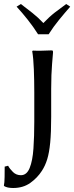

<svg xmlns="http://www.w3.org/2000/svg" viewBox="-63 -711 372 960"><path d="M192.9 -266.1V-127.4Q192.9 -47.9 188 2.4Q183.1 52.7 173.1 85.2Q163.1 117.7 146.5 143.1Q124 178.2 88.4 203.6Q52.7 229 2.9 229Q-27.3 229 -42.5 219.2L-43.5 216.3Q-40.5 204.6 -40 173.8Q-39.6 143.1 -39.6 122.1L-22.5 117.7Q-14.2 133.3 2 149.2Q18.1 165 41.5 165Q70.8 165 85.4 128.7Q100.1 92.3 104.2 31.5Q108.4 -29.3 108.4 -102.1V-249Q108.4 -308.6 106.2 -364.7Q104 -420.9 98.1 -455.1L101.1 -458Q117.7 -457 146.2 -457.5Q174.8 -458 192.9 -459Q199.2 -459 200.7 -457.5Q202.1 -456.1 202.1 -448.2Q199.2 -416.5 197.3 -389.9Q195.3 -363.3 194.1 -335Q192.9 -306.6 192.9 -266.1ZM127.4 -539.6Q104 -576.7 75.9 -612.1Q47.9 -647.5 20 -677.7L41.5 -690.9Q71.8 -667.5 99.6 -645.8Q127.4 -624 153.8 -595.7Q183.1 -626.5 210.9 -648.2Q238.8 -669.9 268.1 -690.9L288.1 -677.7Q260.7 -646.5 232.2 -611.6Q203.6 -576.7 180.2 -539.6Z"/></svg>

Font: Kurinto Seri
Style: Regular
Weight: 400
Designer: Kurinto was developed by Clint Goss from a range of fonts that are compatible with the SIL Open Font License Version 1.1
Foundry: Clinton F. Goss
Version: Version 2.196; July 25, 2020